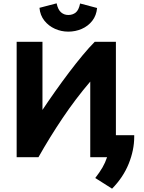

<svg xmlns="http://www.w3.org/2000/svg" viewBox="-20 -944 867 1153"><path d="M390 -754Q348 -754 310 -771Q272 -788 246.5 -820Q221 -852 217 -897L320 -924Q328 -886 346.5 -870Q365 -854 390 -854Q416 -854 434.5 -868.5Q453 -883 461 -923L563 -896Q559 -851 534 -819Q509 -787 471 -770.5Q433 -754 390 -754ZM653 189 552 125Q579 90 595.5 61.5Q612 33 623 0H522V-454Q434 -351 356 -235Q278 -119 211 0H80V-693H235V-284Q271 -338 312 -396Q353 -454 395 -509.5Q437 -565 476.5 -612.5Q516 -660 549 -693H676V-132H786V-122Q786 -43 753 39Q720 121 653 189Z"/></svg>

Font: Ubuntu Sans ExtraBold
Style: Regular
Weight: 800
Designer: Dalton Maag Ltd
Foundry: Dalton Maag Ltd
Version: Version 1.006; ttfautohint (v1.8.4.7-5d5b)